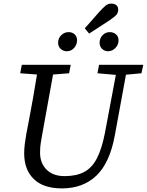

<svg xmlns="http://www.w3.org/2000/svg" viewBox="-20 -1029 814 1064"><path d="M323 15Q220 15 167 -37Q114 -89 114 -179Q114 -205 117.5 -232Q121 -259 126 -288L140 -360Q152 -424 163.5 -488Q175 -552 185 -616L92 -623L101 -670H372L363 -623L274 -616L214 -284Q210 -259 206 -237.5Q202 -216 202 -183Q202 -125 238 -89Q274 -53 338 -53Q403 -53 446.5 -76Q490 -99 517.5 -152.5Q545 -206 562 -295L622 -614L520 -623L529 -670H774L764 -623L678 -615L616 -277Q588 -126 514 -55.5Q440 15 323 15ZM350 -745Q331 -745 316.5 -758Q302 -771 302 -792Q302 -817 319.5 -834Q337 -851 360 -851Q381 -851 394 -838.5Q407 -826 407 -806Q407 -781 390.5 -763Q374 -745 350 -745ZM474 -843 450 -872 530 -963Q552 -987 565.5 -998Q579 -1009 597 -1009Q614 -1009 624.5 -1000.5Q635 -992 635 -976Q635 -959 626 -948Q617 -937 588 -917ZM578 -745Q560 -745 546 -758Q532 -771 532 -792Q532 -817 548.5 -834Q565 -851 588 -851Q609 -851 623 -838.5Q637 -826 637 -806Q637 -781 619.5 -763Q602 -745 578 -745Z"/></svg>

Font: Source Serif 4 SmText
Style: Italic
Weight: 400
Italic angle: -12°
Designer: Frank Grießhammer
Foundry: Adobe
Version: Version 4.005;hotconv 1.1.0;makeotfexe 2.6.0